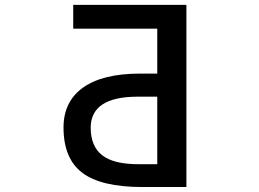

<svg xmlns="http://www.w3.org/2000/svg" viewBox="-20 -751 1040 772"><path d="M612.3 -362.3H534.2Q344.7 -362.3 344.7 -237.3Q344.7 -163.1 390.6 -127Q436.5 -90.8 536.1 -90.8H612.3ZM612.3 -455.1V-635.7H274.4V-731.4H729.5V1H552.7Q386.7 1 311 -56.2Q235.4 -113.3 235.4 -238.3Q235.4 -342.8 314 -398.9Q392.6 -455.1 543.9 -455.1Z"/></svg>

Font: GenEi Gothic M SemiBold
Style: Regular
Weight: 500
Designer: o_tamon (Modified); [Source Han Sans]
Ryoko NISHIZUKA  (kana & ideographs); Paul D. Hunt (Latin, Greek & Cyrillic); Wenl
Version: Version 1.1a;Original Version 1.004